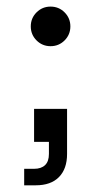

<svg xmlns="http://www.w3.org/2000/svg" viewBox="-20 -480 307 582"><path d="M53.3 81.7V31.7H83.3Q105 31.7 116.7 20.4Q128.3 9.2 128.3 -13.3V-50H83.3V-150H183.3V-13.3Q183.3 31.7 158.8 56.7Q134.2 81.7 88.3 81.7ZM133.3 -340Q108.3 -340 90.8 -357.5Q73.3 -375 73.3 -400Q73.3 -425 90.8 -442.5Q108.3 -460 133.3 -460Q158.3 -460 175.8 -442.5Q193.3 -425 193.3 -400Q193.3 -375 175.8 -357.5Q158.3 -340 133.3 -340Z"/></svg>

Font: Funnel Display Light Light
Style: Regular
Weight: 300
Version: Version 1.000